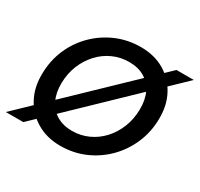

<svg xmlns="http://www.w3.org/2000/svg" viewBox="-166 -902 1148 1104"><g transform="rotate(30 408.0 -350.0)"><path d="M-14 0 715 -700H830L102 0ZM353 12Q264 12 196.5 -28Q129 -68 92 -137Q55 -206 57 -295Q58 -383 90.5 -458.5Q123 -534 180.5 -591Q238 -648 313 -680Q388 -712 473 -712Q563 -712 630 -672.5Q697 -633 734 -564Q771 -495 769 -405Q768 -318 735 -242Q702 -166 645 -109Q588 -52 513.5 -20Q439 12 353 12ZM368 -96Q425 -96 475 -118.5Q525 -141 563 -182Q601 -223 623 -278Q645 -333 646 -397Q647 -461 625 -507Q603 -553 560.5 -578.5Q518 -604 458 -604Q401 -604 351 -581.5Q301 -559 263 -518Q225 -477 203 -422.5Q181 -368 180 -304Q179 -241 201.5 -194Q224 -147 267 -121.5Q310 -96 368 -96Z"/></g></svg>

Font: DM Sans 20pt SemiBold
Style: Italic
Weight: 600
Italic angle: -10°
Version: Version 4.004;gftools[0.9.30]